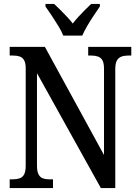

<svg xmlns="http://www.w3.org/2000/svg" viewBox="-20 -951 704 971"><path d="M29 0V-44H44Q64 -44 79 -49Q94 -54 102 -69Q110 -84 110 -114V-604Q110 -633 101.5 -647Q93 -661 79 -665.5Q65 -670 47 -670H29V-714H207L506 -167V-604Q506 -632 498 -646Q490 -660 475.5 -665Q461 -670 443 -670H426V-714H644V-670H626Q608 -670 593.5 -664.5Q579 -659 571 -644.5Q563 -630 563 -600V0H490L167 -581V-114Q167 -84 175 -69Q183 -54 197 -49Q211 -44 230 -44H248V0ZM300 -771Q291 -794 274.5 -820.5Q258 -847 241 -873Q224 -899 210 -918V-931H254Q269 -917 285.5 -900.5Q302 -884 318.5 -866.5Q335 -849 348 -832Q361 -849 377 -866.5Q393 -884 409.5 -900.5Q426 -917 441 -931H485V-918Q472 -899 454.5 -873Q437 -847 421.5 -820.5Q406 -794 396 -771Z"/></svg>

Font: Noto Serif Khmer Condensed Medium
Style: Regular
Weight: 500
Width: 3
Designer: Danh Hong and the Monotype Design Team
Foundry: Monotype Imaging Inc.
Version: Version 2.004